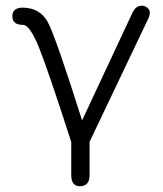

<svg xmlns="http://www.w3.org/2000/svg" viewBox="-20 -477 574 675"><path d="M60.5 -389.6Q23.4 -389.6 23.4 -419.9Q23.4 -450.2 60.5 -450.2Q120.1 -449.2 147.5 -400.4Q174.8 -350.6 268.6 -53.7L446.3 -433.6Q458 -457 478.5 -457Q489.3 -457 498 -449.7Q506.8 -442.4 506.8 -434.1Q506.8 -425.8 503.9 -417L294.9 21.5V138.7Q294.9 177.7 260.7 177.7Q230.5 177.7 230.5 138.7V22.5Q149.4 -229.5 117.2 -309.6Q85 -389.6 60.5 -389.6Z"/></svg>

Font: Jura
Style: Medium
Weight: 500
Version: Version 2.6.1